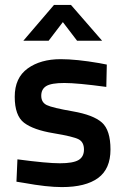

<svg xmlns="http://www.w3.org/2000/svg" viewBox="-20 -751 509 782"><path d="M413 -397Q295 -413 242 -413Q189 -413 168.5 -400.5Q148 -388 148 -361Q148 -334 170.5 -323Q193 -312 276.5 -297.5Q360 -283 395 -252Q430 -221 430 -142Q430 -63 379.5 -26Q329 11 232 11Q171 11 78 -6L47 -11L51 -102Q171 -86 224 -86Q277 -86 299.5 -99Q322 -112 322 -142Q322 -172 300.5 -183.5Q279 -195 197.5 -208.5Q116 -222 78 -251Q40 -280 40 -357Q40 -434 92.5 -472Q145 -510 227 -510Q291 -510 384 -494L415 -488ZM75 -585 200 -731H269L396 -585H294L236 -661L178 -585Z"/></svg>

Font: Titillium Web[RUS by Daymarius]
Style: Regular
Weight: 600
Designer: Cyrillization by Daymarius
Foundry: Cyrillization by Daymarius
Version: Version 1.002 September 11, 2018